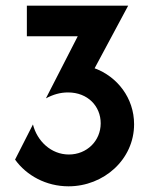

<svg xmlns="http://www.w3.org/2000/svg" viewBox="-20 -645 561 679"><path d="M222.2 13.9C347.2 13.9 454.2 -81.2 454.2 -205.6C454.2 -298.6 394.4 -374.3 314.6 -403.5L433.3 -625H75V-516.7H254.9L142.4 -297.2C168.8 -311.1 193.1 -318.1 220.8 -318.1C290.3 -318.1 336.1 -269.4 336.1 -209C336.1 -146.5 286.8 -98.6 223.6 -98.6C160.4 -98.6 111.1 -146.5 96.5 -204.9L33.3 -80.6C73.6 -24.3 143.1 13.9 222.2 13.9Z"/></svg>

Font: Afacad
Style: Bold
Weight: 700
Designer: Kristian Moeller
Foundry: Dicotype
Version: Version 1.000